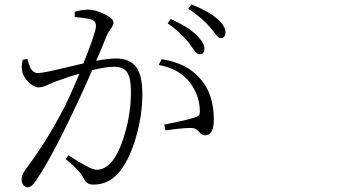

<svg xmlns="http://www.w3.org/2000/svg" viewBox="-20 -793 1540 837"><path d="M710.9 -691.4 724.6 -710Q798.8 -676.8 835 -641.6Q871.1 -606.4 871.1 -581.1Q871.1 -556.6 849.6 -556.6Q843.8 -556.6 837.9 -561.5Q832 -566.4 827.6 -572.3Q823.2 -578.1 815.4 -589.4Q807.6 -600.6 802.7 -607.4Q758.8 -659.2 710.9 -691.4ZM305.7 -718.8V-741.2Q335 -751 365.2 -751Q395.5 -751 435.1 -731.4Q474.6 -711.9 474.6 -695.3Q474.6 -683.6 462.4 -666.5Q450.2 -649.4 446.3 -640.6Q441.4 -628.9 434.6 -611.8Q427.7 -594.7 417.5 -570.3Q407.2 -545.9 399.4 -528.3Q456.1 -538.1 486.3 -538.1Q543.9 -538.1 572.3 -502.4Q600.6 -466.8 600.6 -383.8Q600.6 -293 574.2 -199.7Q547.9 -106.4 506.8 -51.8Q460 11.7 387.7 11.7Q372.1 11.7 362.8 5.9Q353.5 0 351.1 -4.4Q348.6 -8.8 338.9 -26.4Q325.2 -49.8 266.6 -99.6L278.3 -116.2Q375 -52.7 400.4 -52.7Q448.2 -52.7 482.4 -109.4Q508.8 -150.4 529.8 -230.5Q550.8 -310.5 550.8 -392.6Q550.8 -452.1 534.7 -477.1Q518.6 -502 476.6 -502Q442.4 -502 381.8 -487.3Q326.2 -358.4 256.8 -218.8Q187.5 -79.1 135.7 -3.9Q118.2 23.4 99.6 23.4Q90.8 23.4 82.5 14.2Q74.2 4.9 74.2 -8.8Q74.2 -30.3 88.9 -50.8Q174.8 -164.1 246.1 -297.9Q279.3 -358.4 326.2 -471.7Q286.1 -460.9 230.5 -440.4Q213.9 -434.6 195.8 -426.3Q177.7 -418 168 -415Q158.2 -412.1 147.5 -412.1Q128.9 -412.1 106.4 -433.1Q84 -454.1 78.1 -476.6Q71.3 -504.9 79.1 -532.2L99.6 -536.1Q100.6 -533.2 103 -524.4Q105.5 -515.6 106.9 -511.7Q108.4 -507.8 111.3 -500.5Q114.3 -493.2 117.2 -489.7Q120.1 -486.3 124 -482.4Q127.9 -478.5 133.3 -476.6Q138.7 -474.6 144.5 -474.6Q158.2 -474.6 189.9 -481Q221.7 -487.3 271 -499.5Q320.3 -511.7 343.8 -516.6Q398.4 -653.3 398.4 -679.7Q398.4 -699.2 381.8 -706.1Q365.2 -713.9 305.7 -718.8ZM671.9 -509.8 684.6 -535.2Q795.9 -517.6 853.5 -449.2Q912.1 -383.8 912.1 -271.5Q912.1 -203.1 874 -203.1Q860.4 -203.1 848.1 -217.8Q835.9 -232.4 822.3 -234.4Q796.9 -238.3 701.2 -224.6L696.3 -250Q792 -268.6 830.1 -281.2Q845.7 -286.1 849.1 -293.9Q852.5 -301.8 850.6 -323.2Q845.7 -381.8 808.6 -432.6Q760.7 -494.1 671.9 -509.8ZM800.8 -754.9 814.5 -773.4Q882.8 -748 924.8 -712.9Q962.9 -681.6 962.9 -651.4Q962.9 -627 941.4 -627Q935.5 -627 929.2 -633.3Q922.9 -639.6 912.1 -653.8Q901.4 -668 893.6 -676.8Q858.4 -716.8 800.8 -754.9Z"/></svg>

Font: Bpmf Zihi Serif Light
Style: Light
Weight: 300
Foundry: But Ko
Version: Version 1.320